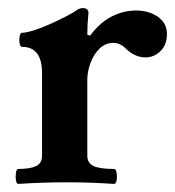

<svg xmlns="http://www.w3.org/2000/svg" viewBox="-20 -451 434 475"><path d="M25 4Q21 4 19.5 -5Q18 -14 19.5 -23.5Q21 -33 25 -33Q54 -33 69 -40Q84 -47 84 -66V-270Q84 -335 35 -335Q30 -335 28.5 -343.5Q27 -352 28.5 -361Q30 -370 35 -370Q45 -370 64 -376Q83 -382 104 -391.5Q125 -401 142.5 -410Q160 -419 167 -424Q176 -431 185 -431Q197 -431 199 -421Q196 -392 196 -365L203 -363Q227 -395 256 -410Q285 -425 317 -425Q348 -425 370.5 -409.5Q393 -394 393 -367Q393 -340 377 -324.5Q361 -309 340 -309Q312 -309 288 -334Q275 -345 261 -345Q241 -345 226.5 -331Q212 -317 204 -295.5Q196 -274 196 -254V-66Q196 -47 212 -40Q228 -33 262 -33Q267 -33 268.5 -23.5Q270 -14 268.5 -5Q267 4 262 4Q233 2 203.5 1Q174 0 145 0Q115 0 85 1Q55 2 25 4Z"/></svg>

Font: Junicode SmExp
Style: Bold
Weight: 700
Width: 6
Designer: Peter S. Baker
Version: Version 2.205; ttfautohint (v1.8.4)